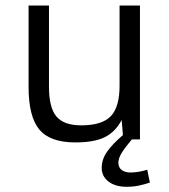

<svg xmlns="http://www.w3.org/2000/svg" viewBox="-20 -514 624 708"><path d="M257.8 11.2Q165 11.2 125.2 -36.1Q85.4 -83.5 85.4 -193.8V-493.7H160.6V-193.8Q160.6 -117.2 188 -84.5Q215.3 -51.8 279.8 -51.8Q356 -51.8 388.4 -85.4Q420.9 -119.1 420.9 -197.8V-493.7H496.1V0H434.6L428.7 -71.3Q404.8 -26.9 365.5 -7.8Q326.2 11.2 257.8 11.2ZM466.3 0Q440.9 29.8 428.7 49.8Q416.5 69.8 416.5 85.9Q416.5 103.5 428.7 112.8Q440.9 122.1 460.4 122.1Q490.7 122.1 522.9 111.8L532.7 159.2Q514.6 165.5 492.9 170.2Q471.2 174.8 447.8 174.8Q405.3 174.8 380.1 155.5Q355 136.2 355 105Q355 74.2 374.5 45.9Q394 17.6 434.1 -16.6Z"/></svg>

Font: Metrophobic
Style: Regular
Weight: 400
Designer: Vernon Adams
Foundry: Vernon Adams
Version: Version 3.200; ttfautohint (v1.8.4.7-5d5b);gftools[0.9.23]